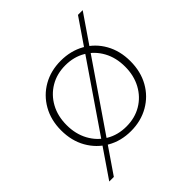

<svg xmlns="http://www.w3.org/2000/svg" viewBox="-198 -763 1007 1007"><g transform="rotate(-45 305.0 -260.0)"><path d="M305 -521Q379 -521 437.5 -488Q496 -455 529 -396Q562 -337 562 -261Q562 -184 529 -125Q496 -66 437.5 -32.5Q379 1 305 1Q231 1 173 -32.5Q115 -66 81.5 -125Q48 -184 48 -261Q48 -337 81.5 -396Q115 -455 173 -488Q231 -521 305 -521ZM305 -487Q242 -487 193 -458Q144 -429 116 -378Q88 -327 88 -260Q88 -194 116 -142.5Q144 -91 193 -62Q242 -33 305 -33Q368 -33 417 -62Q466 -91 494 -142.5Q522 -194 522 -260Q522 -327 494 -378Q466 -429 417 -458Q368 -487 305 -487ZM539 -627H574L71 107H37Z"/></g></svg>

Font: Alexandria ExtraLight
Style: Regular
Weight: 250
Designer: Mohamed Gaber
Foundry: Kief Type Foundry
Version: Version 5.100